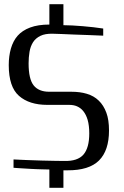

<svg xmlns="http://www.w3.org/2000/svg" viewBox="-20 -819 594 921"><path d="M475.1 -647.9Q439.5 -649.9 402.8 -650.9Q376.5 -651.4 334.5 -653.3Q289.1 -655.3 275.9 -655.8Q269.5 -655.8 254.4 -656.5Q239.3 -657.2 232.9 -657.2Q196.8 -658.2 173.8 -647Q150.9 -635.7 138.7 -616.7Q126 -596.7 121.6 -570.3Q117.2 -543.9 117.2 -515.1Q117.2 -439.5 141.6 -409.2Q166 -378.9 215.8 -378.9H321.8Q364.3 -378.9 396.5 -369.1Q430.7 -358.9 453.6 -336.4Q477.1 -314 490.2 -278.3Q502.9 -244.6 502.9 -192.9Q502.9 -97.2 455.1 -49.3Q407.2 -1.5 303.2 -2H284.2V82H216.8V-5.9Q210 -5.9 178.7 -6.8Q171.4 -6.8 155 -7.6Q138.7 -8.3 129.4 -8.8Q124 -8.8 81.1 -11.7Q74.2 -12.2 62 -12.9Q49.8 -13.7 44.9 -14.2V-54.2Q54.7 -53.7 76.2 -52.7Q97.7 -51.8 108.4 -51.3Q157.2 -49.3 180.7 -48.8Q218.8 -47.9 245.6 -47.4Q265.1 -46.9 287.1 -46.9Q352.1 -44.9 380.4 -77.6Q408.2 -109.9 408.2 -179.2Q408.2 -216.8 400.4 -244.1Q393.1 -269 379.4 -286.1Q367.2 -301.3 349.1 -309.1Q333.5 -315.9 312 -315.9H207Q120.1 -315.9 70.8 -359.4Q22 -402.3 22 -506.8Q22 -549.8 32.2 -585.9Q43 -623 64.5 -647.5Q86.9 -672.9 124.5 -687Q162.6 -701.2 216.8 -701.2V-798.8H284.2V-698.2Q324.7 -697.8 377 -693.4Q430.2 -689 475.1 -682.1Z"/></svg>

Font: SimahzazaarabicW05-Regular
Style: Regular
Weight: 400
Designer: Ahmed zaza
Foundry: Ahmed zaza
Version: Version 1.001